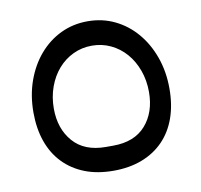

<svg xmlns="http://www.w3.org/2000/svg" viewBox="-62 -613 649 620"><g transform="rotate(-10 263.0 -303.0)"><path d="M251 -138H275Q345 -138 382 -180Q419 -222 419 -289Q419 -327 407 -360Q395 -393 374 -417Q353 -441 324.5 -454.5Q296 -468 263 -468Q230 -468 201.5 -454.5Q173 -441 152 -417Q131 -393 119 -360Q107 -327 107 -289Q107 -223 144 -180.5Q181 -138 251 -138ZM263 -58Q210 -58 169 -74Q128 -90 99 -120Q70 -150 55 -192.5Q40 -235 40 -288Q40 -344 57 -391.5Q74 -439 104 -474Q134 -509 174.5 -528.5Q215 -548 263 -548Q311 -548 351.5 -528.5Q392 -509 422 -474Q452 -439 469 -391.5Q486 -344 486 -288Q486 -235 471 -192.5Q456 -150 427 -120Q398 -90 356.5 -74Q315 -58 263 -58Z"/></g></svg>

Font: IBM Plex Sans Arabic
Style: Regular
Weight: 400
Designer: Mike Abbink, Paul van der Laan, Pieter van Rosmalen, Wael Morcos, Khajak Apelian
Foundry: Bold Monday
Version: Version 1.1